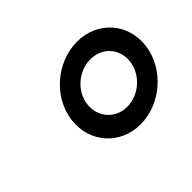

<svg xmlns="http://www.w3.org/2000/svg" viewBox="-77 -919 588 588"><g transform="rotate(-45 217.0 -625.5)"><path d="M180 -626C186 -677 233 -717 284 -717C335 -717 371 -677 365 -626C359 -575 312 -534 261 -534C210 -534 174 -575 180 -626ZM112 -626C101 -538 164 -467 252 -467C340 -467 422 -538 433 -626C444 -714 381 -784 293 -784C205 -784 123 -714 112 -626Z"/></g></svg>

Font: Charger
Style: BdIt
Weight: 400
Designer: Jasper
Foundry: Cannot Into Space Fonts
Version: Version 0.98